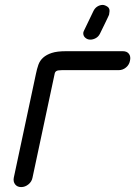

<svg xmlns="http://www.w3.org/2000/svg" viewBox="-20 -760 549 780"><path d="M231 -475Q214 -475 208.5 -471Q203 -467 202 -460L112 -38Q109 -22 95.5 -11Q82 0 66 0Q50 0 41.5 -11Q33 -22 36 -38L126 -460Q130 -480 136 -497Q142 -514 155.5 -526Q169 -538 190.5 -545Q212 -552 248 -552H479Q496 -552 504 -541Q512 -530 508 -513Q505 -497 492 -486Q479 -475 462 -475ZM359 -714Q365 -727 375.5 -733.5Q386 -740 397 -740Q406 -740 417 -732.5Q428 -725 424 -707Q424 -704 423 -700L418 -689Q414 -681 407 -666L386 -623Q380 -611 369 -605Q358 -599 347 -599Q334 -599 325 -608Q316 -617 319 -631Q320 -632 320.5 -633Q321 -634 321 -635Z"/></svg>

Font: VDS Compensated
Style: Light Italic
Weight: 300
Italic angle: -12°
Designer: artmaker
Foundry: artmaker
Version: Version 1.000 2012 initial release